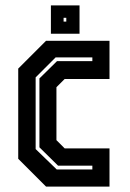

<svg xmlns="http://www.w3.org/2000/svg" viewBox="-20 -691 480 711"><path d="M150.5 0 47.5 -103V-437L150.5 -540H385.5V-398.5H219.5L189 -368V-172L219.5 -141.5H385.5V0ZM190 -63.5H322V-77.5H195L126 -145.5V-400.5L191 -464.5H322V-478.5H186L112 -404.5V-139ZM168.5 -566V-671H274.5V-566ZM215.5 -611H225.5V-625H215.5Z"/></svg>

Font: Tourney Condensed Regular
Style: Bold
Weight: 700
Width: 3
Designer: Tyler Finck
Foundry: Etcetera Type Co
Version: Version 1.010; ttfautohint (v1.8.3)